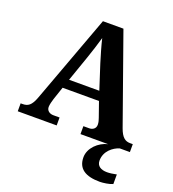

<svg xmlns="http://www.w3.org/2000/svg" viewBox="-166 -840 1085 1205"><g transform="rotate(20 376.5 -237.0)"><path d="M4 0H264V-53H222C199 -53 177 -66 177 -92C177 -108 184 -133 189 -149L218 -235H461L496 -135C500 -124 505 -108 505 -92C505 -64 482 -53 462 -53H423V0H608C547 14 490 68 490 130C490 206 542 240 639 240C660 240 703 234 724 224V160C700 165 679 168 661 168C621 168 592 152 592 115C592 52 643 13 685 0H753V-53H735C703 -53 679 -69 659 -125L450 -714H313L96 -126C74 -66 52 -53 16 -53H4ZM239 -296 298 -465C314 -511 333 -570 345 -613C356 -566 374 -505 388 -460L441 -296Z"/></g></svg>

Font: Noto Serif NP Hmong
Style: Bold
Weight: 700
Designer: Dalton Maag Ltd
Foundry: Dalton Maag Ltd
Version: Version 1.001